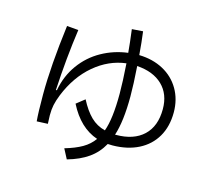

<svg xmlns="http://www.w3.org/2000/svg" viewBox="-119 -963 1293 1160"><g transform="rotate(15 528.0 -383.5)"><path d="M943 -391Q943 -303 905.5 -238.5Q868 -174 799 -139Q730 -104 637 -103Q617 -103 607 -104Q575 -46 522.5 -9Q470 28 392 50L360 -11Q425 -30 467.5 -54.5Q510 -79 537 -117Q424 -155 356 -289L408 -330Q441 -266 479 -229Q517 -192 569 -179Q598 -258 598 -415Q598 -490 590 -604Q482 -591 392 -515Q302 -439 251 -313Q236 -275 230 -246.5Q224 -218 224 -181Q224 -168 226 -128L157 -125Q152 -182 152 -292Q152 -471 185 -729L257 -723Q231 -541 220 -338H226Q243 -431 294.5 -502Q346 -573 421.5 -615Q497 -657 584 -668Q579 -728 568 -812L637 -817Q646 -750 652 -672Q737 -670 803 -634.5Q869 -599 906 -535.5Q943 -472 943 -391ZM874 -393Q874 -487 816.5 -542.5Q759 -598 657 -605Q665 -491 665 -417Q665 -261 635 -170H640Q751 -170 812.5 -228Q874 -286 874 -393Z"/></g></svg>

Font: PlemolJP
Style: Regular
Weight: 400
Monospace: yes
Version: v2.0.4; ttfautohint (v1.8.4.7-5d5b-dirty) -l 6 -r 45 -G 200 